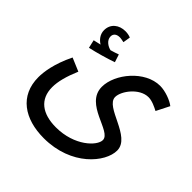

<svg xmlns="http://www.w3.org/2000/svg" viewBox="-189 -671 1063 1063"><g transform="rotate(45 342.0 -139.5)"><path d="M126 -301C176 -312 242 -331 284 -346L269 -392C255 -387 239 -381 220 -376C199 -380 166 -399 166 -430C166 -449 179 -463 206 -463C217 -463 227 -460 239 -458L246 -501C233 -507 216 -509 204 -509C156 -509 116 -480 116 -429C116 -397 136 -373 159 -359C147 -356 134 -353 115 -349ZM43 12C43 157 152 230 303 230C519 230 639 82 639 -9C639 -118 421 -132 421 -211C421 -258 483 -341 553 -341C581 -341 613 -325 634 -314L673 -391C648 -411 595 -431 554 -431C436 -431 329 -300 329 -199C329 -63 542 -62 542 6C542 51 453 140 308 140C201 140 136 92 136 -3C136 -47 150 -100 178 -166L100 -199C52 -101 43 -28 43 12Z"/></g></svg>

Font: Noto Sans Arabic UI XCn Md
Style: Regular
Weight: 500
Width: 2
Designer: Monotype Design Team, Nadine Chahine and Nizar Qandah
Foundry: Monotype Imaging Inc.
Version: Version 2.010